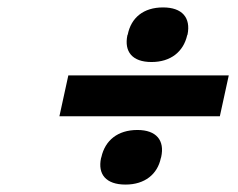

<svg xmlns="http://www.w3.org/2000/svg" viewBox="-20 -578 640 517"><path d="M164 -375 140 -265H572L596 -375ZM252 -152C243 -109 265 -81 318 -81C370 -81 404 -109 413 -152L414 -155C424 -200 401 -228 350 -228C297 -228 263 -200 253 -155ZM323 -483C314 -439 336 -411 388 -411C440 -411 474 -439 484 -483L485 -485C494 -530 471 -558 419 -558C366 -558 333 -530 324 -485Z"/></svg>

Font: LT Wave Mono Bold
Style: Italic
Weight: 700
Designer: Daniel Lyons
Version: Version 2.5 (Glyphs App)